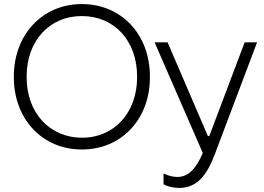

<svg xmlns="http://www.w3.org/2000/svg" viewBox="-20 -728 1297 944"><path d="M48 -348C48 -143 188 7 382 7H383C577 7 717 -142 717 -347V-353C717 -558 577 -708 383 -708H382C188 -708 48 -557 48 -352ZM111 -347V-353C111 -526 223 -649 381 -649H383C543 -649 654 -526 654 -353V-347C654 -175 542 -51 385 -51H383C223 -51 111 -175 111 -347ZM861 196C949 196 998 133 1037 28L1244 -520H1183L1009 -59H1002L804 -520H740L977 24C945 100 907 142 852 142C830 142 808 136 784 125V178C807 191 838 196 861 196Z"/></svg>

Font: Fixel Display Light
Style: Regular
Weight: 300
Designer: AlfaBravo + MacPaw
Foundry: Kyrylo Tkachov, Marchela Mozhyna, Serhii Makarenko, Maria Weinstein, Zakhar Kryvoshyya
Version: Version 1.211